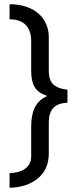

<svg xmlns="http://www.w3.org/2000/svg" viewBox="-20 -730 366 905"><path d="M25 -710Q70 -710 104.5 -698Q139 -686 162.5 -665Q186 -644 198 -615.5Q210 -587 210 -555V-395Q210 -352 231.5 -332Q253 -312 298 -307V-246Q252 -244 231 -220.5Q210 -197 210 -155V-7Q210 68 159 110.5Q108 153 25 155V86Q76 84 101.5 63Q127 42 127 7V-135Q127 -189 144.5 -224Q162 -259 200 -276V-279Q160 -292 143.5 -319.5Q127 -347 127 -393V-536Q127 -585 101.5 -612Q76 -639 25 -639Z"/></svg>

Font: Ek Mukta
Style: Regular
Weight: 400
Designer: Girish Dalvi and Yashodeep Gholap
Foundry: Ek Type
Version: Version 2.538;PS 1.001;hotconv 16.6.51;makeotf.lib2.5.65220;